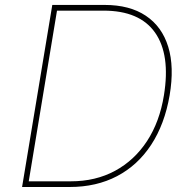

<svg xmlns="http://www.w3.org/2000/svg" viewBox="-20 -747 754 767"><path d="M258.5 0H68.2L188.9 -727.3H397.7Q497.9 -727.3 562.5 -684.1Q627.1 -641 652 -560.2Q676.8 -479.4 657.7 -366.5Q637.8 -250.7 584 -168.7Q530.2 -86.6 447.6 -43.3Q365.1 0 258.5 0ZM94.8 -22.7H262.8Q361.9 -22.7 439.5 -64.6Q517 -106.5 567.5 -183.6Q617.9 -260.7 634.9 -366.5Q661.2 -528.4 599.6 -616.5Q538 -704.5 393.5 -704.5H207.7Z"/></svg>

Font: Inter Thin  BETA
Style: Italic
Weight: 100
Italic angle: -9.39999°
Designer: Rasmus Andersson
Foundry: rsms
Version: Version 3.011;git-f93a4a705